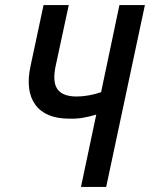

<svg xmlns="http://www.w3.org/2000/svg" viewBox="-20 -734 589 754"><path d="M298 0 358 -284Q332 -276 305.5 -271.5Q279 -267 252 -268Q159 -268 119 -322.5Q79 -377 100 -475L151 -714H250L199 -477Q185 -413 205.5 -384Q226 -355 281 -355Q304 -355 329 -359.5Q354 -364 377 -372L449 -714H549L397 0Z"/></svg>

Font: Noto Sans Condensed Medium
Style: Italic
Weight: 500
Width: 3
Italic angle: -12°
Designer: Monotype Design Team
Foundry: Monotype Imaging Inc.
Version: Version 2.013; ttfautohint (v1.8.4.7-5d5b)